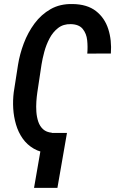

<svg xmlns="http://www.w3.org/2000/svg" viewBox="-20 -741 579 942"><path d="M234.4 -89.8 224.6 10.3Q179.2 7.8 146 -11.5Q112.8 -30.8 91.3 -61.3Q69.8 -91.8 58.6 -129.9Q47.4 -168 44.9 -208.5Q42.5 -249 47.4 -288.1L68.4 -422.9Q76.7 -475.1 96.7 -528.3Q116.7 -581.5 149.4 -625.7Q182.1 -669.9 228.5 -696.3Q274.9 -722.7 336.4 -721.2Q407.7 -720.2 450.7 -686.8Q493.7 -653.3 511.2 -598.4Q528.8 -543.5 523.9 -478.5L408.2 -478Q411.1 -510.7 407.7 -543.5Q404.3 -576.2 386 -598.9Q367.7 -621.6 327.6 -622.6Q290.5 -623.5 264.9 -603.5Q239.3 -583.5 222.9 -552.2Q206.5 -521 197.3 -486.6Q188 -452.1 183.6 -423.8L163.1 -287.6Q160.2 -268.1 158.4 -243.2Q156.7 -218.3 158.4 -192.6Q160.2 -167 167.7 -144.3Q175.3 -121.6 191.4 -106.9Q207.5 -92.3 234.4 -89.8ZM308.6 -88.9 261.7 180.7H147L193.8 -88.9Z"/></svg>

Font: Roboto Condensed Medium
Style: Italic
Weight: 500
Italic angle: -12°
Designer: Christian Robertson
Foundry: Google
Version: Version 3.0; 2020